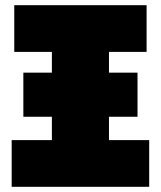

<svg xmlns="http://www.w3.org/2000/svg" viewBox="-20 -720 620 740"><path d="M25 0V-180H180V-270H70V-440H180V-520H35V-700H545V-520H400V-440H510V-270H400V-180H555V0Z"/></svg>

Font: Tektur SemiCondensed Black
Style: Regular
Weight: 900
Width: 4
Designer: Adam Jagosz
Foundry: Adam Jagosz
Version: Version 1.005;gftools[0.9.30]